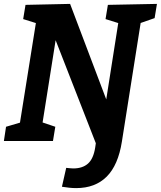

<svg xmlns="http://www.w3.org/2000/svg" viewBox="-21 -724 826 986"><path d="M370 242Q352 242 334.5 240Q317 238 297 235L319 138Q330 139 338.5 140Q347 141 355 141Q403 141 431 116Q459 91 468 33L476 -23L481 37L252 -550L270 -551L195 -78L186 -99L263 -73L251 0H-1L10 -73L98 -99L79 -78L166 -623L181 -600L98 -626L110 -699L339 -704L543 -165H517L589 -623L604 -600L521 -626L533 -699L785 -704L773 -631L687 -601L704 -623L605 3Q586 124 527 183Q468 242 370 242Z"/></svg>

Font: Bitter Thin
Style: Bold Italic
Weight: 700
Italic angle: -9°
Version: Version 3.021